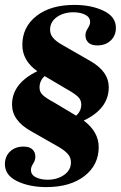

<svg xmlns="http://www.w3.org/2000/svg" viewBox="-22 -627 492 782"><path d="M-2 42Q-2 10 19 -10Q40 -30 74 -30Q98 -30 110 -18.5Q122 -7 122 11Q122 26 113 39.5Q104 53 104 65Q104 85 124 95Q144 105 172 105Q211 105 239 85.5Q267 66 267 34Q267 15 254.5 0.5Q242 -14 218 -28L104 -93Q27 -136 27 -201Q27 -287 130 -337Q69 -380 69 -444Q69 -517 126.5 -562Q184 -607 281 -607Q350 -607 400 -583Q450 -559 450 -514Q450 -482 429 -462Q408 -442 374 -442Q350 -442 338 -453.5Q326 -465 326 -483Q326 -497 335.5 -511.5Q345 -526 345 -537Q345 -557 325 -567Q305 -577 277 -577Q237 -577 209.5 -557.5Q182 -538 182 -506Q182 -487 194.5 -472.5Q207 -458 230 -445L345 -379Q421 -336 421 -272Q421 -184 319 -136Q380 -90 380 -28Q380 45 322 90Q264 135 167 135Q98 135 48 111Q-2 87 -2 42ZM309 -202Q309 -220 295.5 -233Q282 -246 248 -265L160 -317Q139 -299 139 -270Q139 -252 152.5 -239.5Q166 -227 201 -208L288 -156Q309 -174 309 -202Z"/></svg>

Font: Unna
Style: Bold Italic
Weight: 700
Italic angle: -8.05°
Designer: Jorge de Buen Unna
Foundry: Omnibus-Type
Version: Version 2.008